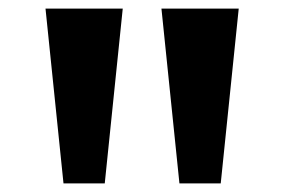

<svg xmlns="http://www.w3.org/2000/svg" viewBox="-20 -890 656 443"><path d="M352.5 -870.1H530.8L489.3 -466.8H394ZM85 -870.1H263.2L221.7 -466.8H126.5Z"/></svg>

Font: Merriweather
Style: Heavy
Weight: 900
Version: Version 1.003